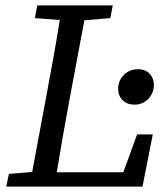

<svg xmlns="http://www.w3.org/2000/svg" viewBox="-20 -690 619 710"><path d="M109 -623 118 -670H397L388 -623L292 -615L235 -311Q211 -182 190 -53H436L487 -193H545L507 0H3L13 -47L99 -54L156 -360Q168 -424 179.5 -488Q191 -552 201 -616ZM477 -303Q450 -303 433.5 -319.5Q417 -336 417 -361Q417 -392 438 -413Q459 -434 490 -434Q518 -434 533.5 -417Q549 -400 549 -377Q549 -346 528.5 -324.5Q508 -303 477 -303Z"/></svg>

Font: Source Serif 4 SmText
Style: Italic
Weight: 400
Italic angle: -12°
Designer: Frank Grießhammer
Foundry: Adobe
Version: Version 4.005;hotconv 1.1.0;makeotfexe 2.6.0